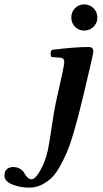

<svg xmlns="http://www.w3.org/2000/svg" viewBox="-101 -651 469 878"><path d="M184.1 -315.9Q192.9 -356.9 192.9 -367.2Q192.9 -386.2 174.8 -387.2L134.8 -390.1Q129.9 -397 130.4 -407Q130.9 -417 136.2 -422.9Q238.3 -436 305.2 -436Q325.7 -436 325.7 -415Q325.7 -405.8 305.2 -320.3L285.2 -234.9Q270 -171.9 260.5 -134.5Q251 -97.2 235.6 -44.2Q220.2 8.8 207 40.3Q193.8 71.8 174.3 107.4Q154.8 143.1 135 162.1Q115.2 181.2 89.1 194.1Q63 207 33.2 207Q-11.2 207 -45.9 192.1Q-80.6 177.2 -80.6 152.8Q-80.6 130.4 -68.6 121.6Q-56.6 112.8 -41 112.8Q-22 112.8 -8.5 121.3Q4.9 129.9 10.5 140.9Q16.1 151.9 24.7 160.4Q33.2 168.9 43 168.9Q60.1 168.9 83 128.9Q106 88.9 118.2 34.2Q125 1 135.5 -70.6Q146 -142.1 153.8 -179.2ZM241.9 -528.6Q225.1 -545.9 225.1 -571Q225.1 -596.2 241.9 -613.5Q258.8 -630.9 283.9 -630.9Q309.1 -630.9 326.7 -613.5Q344.2 -596.2 344.2 -571Q344.2 -545.9 326.7 -528.6Q309.1 -511.2 283.9 -511.2Q258.8 -511.2 241.9 -528.6Z"/></svg>

Font: Linux Libertine
Style: Semibold Italic
Weight: 600
Italic angle: -11.5°
Designer: Philipp H. Poll
Foundry: Philipp H. Poll
Version: Version 5.1.2 ; ttfautohint (v0.9)